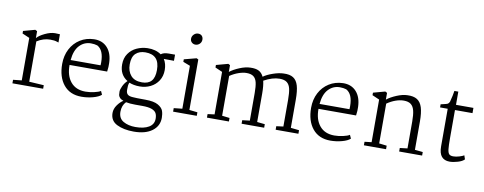

<svg xmlns="http://www.w3.org/2000/svg" viewBox="-80 -1206 4730 1877"><g transform="rotate(10 2285.0 -267.5)"><path d="M139 -44V-466L67 -497V-522L183 -554L203 -544V-475Q225 -502 280 -528.5Q335 -555 380 -555Q412 -555 428 -553V-471Q424 -472 411 -476.5Q398 -481 382 -483Q366 -485 345 -485Q277 -485 213 -444V-44L359 -35V0H54V-35Z M951 -359Q953 -324 946 -274H573Q572 -168 623.5 -106Q675 -44 770 -44Q811 -44 856 -54Q901 -64 920 -77L936 -42Q910 -18 854 -3Q798 12 740 12Q626 12 563 -65Q500 -142 500 -272Q500 -354 534 -419.5Q568 -485 628.5 -523Q689 -561 766 -563Q849 -565 898.5 -510.5Q948 -456 951 -359ZM575 -323H872L873 -352Q873 -473 807 -509Q779 -518 743 -518Q677 -518 630.5 -469.5Q584 -421 575 -323Z M1432 -531Q1457 -552 1510 -552H1571V-491L1470 -492Q1498 -448 1498 -386Q1498 -325 1468.5 -279.5Q1439 -234 1390 -210Q1341 -186 1284 -186Q1224 -186 1179 -205Q1172 -190 1170.5 -173Q1169 -156 1169 -132Q1169 -102 1184 -87.5Q1199 -73 1236 -71Q1260 -68 1362 -68Q1447 -68 1488.5 -44Q1530 -20 1540.5 10.5Q1551 41 1551 79Q1551 161 1484.5 210Q1418 259 1303 259Q1202 259 1135 225.5Q1068 192 1068 115Q1068 74 1094.5 36.5Q1121 -1 1152 -20Q1126 -29 1114.5 -43Q1103 -57 1101 -69Q1099 -81 1099 -102Q1099 -123 1115 -157.5Q1131 -192 1158 -217Q1078 -266 1078 -368Q1078 -432 1109 -476.5Q1140 -521 1189.5 -543.5Q1239 -566 1296 -568Q1377 -570 1432 -531ZM1151 -382Q1151 -314 1188 -271.5Q1225 -229 1298 -229Q1361 -229 1392 -264Q1423 -299 1423 -373Q1423 -450 1388 -487Q1353 -524 1283 -524Q1223 -524 1187 -490.5Q1151 -457 1151 -382ZM1142 90Q1142 155 1191 183.5Q1240 212 1312 212Q1395 212 1444 183Q1493 154 1493 98Q1493 65 1481.5 43.5Q1470 22 1437 9.5Q1404 -3 1342 -3H1273Q1218 -3 1180 -11Q1142 27 1142 90Z M1809 -743Q1809 -717 1791 -700Q1773 -683 1749 -683Q1728 -683 1713 -697Q1698 -711 1698 -733Q1698 -758 1716.5 -776Q1735 -794 1758 -794Q1783 -794 1796 -779.5Q1809 -765 1809 -743ZM1803 -545V-44L1884 -35V0H1649V-35L1733 -44V-470L1663 -497V-522L1785 -554Z M2053 -44V-466L1982 -497V-522L2100 -554L2118 -544V-477Q2155 -506 2213 -530Q2271 -554 2319 -555Q2371 -557 2402 -541.5Q2433 -526 2451 -488Q2485 -513 2544 -533.5Q2603 -554 2649 -555Q2710 -558 2745 -535.5Q2780 -513 2795 -462Q2810 -411 2810 -322V-44L2893 -35V0H2667V-35L2736 -44V-308Q2736 -378 2727 -418Q2718 -458 2693 -478Q2668 -498 2620 -498Q2549 -498 2464 -451Q2476 -402 2476 -326V-43L2553 -35V0H2329V-35L2403 -44V-317Q2403 -384 2394 -422Q2385 -460 2361 -478.5Q2337 -497 2291 -497Q2257 -497 2213.5 -482Q2170 -467 2128 -439V-44L2203 -35V0H1985V-35Z M3422 -359Q3424 -324 3417 -274H3044Q3043 -168 3094.5 -106Q3146 -44 3241 -44Q3282 -44 3327 -54Q3372 -64 3391 -77L3407 -42Q3381 -18 3325 -3Q3269 12 3211 12Q3097 12 3034 -65Q2971 -142 2971 -272Q2971 -354 3005 -419.5Q3039 -485 3099.5 -523Q3160 -561 3237 -563Q3320 -565 3369.5 -510.5Q3419 -456 3422 -359ZM3046 -323H3343L3344 -352Q3344 -473 3278 -509Q3250 -518 3214 -518Q3148 -518 3101.5 -469.5Q3055 -421 3046 -323Z M3612 -43V-466L3541 -497V-522L3658 -554L3677 -544V-477Q3713 -506 3771.5 -530.5Q3830 -555 3877 -556Q3938 -559 3974 -536.5Q4010 -514 4026 -462.5Q4042 -411 4042 -324V-43L4121 -35V0H3893V-35L3968 -44V-311Q3968 -378 3958 -418.5Q3948 -459 3923 -478.5Q3898 -498 3852 -498Q3814 -498 3771.5 -483Q3729 -468 3687 -439V-44L3763 -35V0H3543V-35Z M4361 -546H4534V-494H4360V-219Q4360 -140 4364 -105.5Q4368 -71 4380.5 -58Q4393 -45 4421 -45Q4449 -45 4481.5 -55Q4514 -65 4527 -74L4540 -36Q4521 -15 4476 -1.5Q4431 12 4395 12Q4343 12 4315.5 -20Q4288 -52 4288 -122V-494H4212V-525L4242 -532Q4270 -538 4280 -543Q4290 -548 4298 -565Q4305 -588 4313 -626.5Q4321 -665 4322 -677H4361Z"/></g></svg>

Font: Martel Light
Style: Regular
Weight: 300
Designer: Dan Reynolds
Foundry: Dan Reynolds
Version: Version 1.001; ttfautohint (v1.1) -l 5 -r 5 -G 72 -x 0 -D la